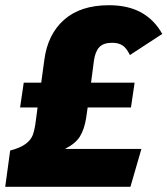

<svg xmlns="http://www.w3.org/2000/svg" viewBox="-38 -716 642 736"><path d="M211 -145H504L462 0H-18L1 -139Q40 -149 60.5 -164.5Q81 -180 88 -199.5Q95 -219 99 -251L106 -304H39L53 -399H120L132 -487Q145 -585 208 -640.5Q271 -696 380 -696Q452 -696 502.5 -668.5Q553 -641 584 -586L460 -505Q447 -532 431.5 -542Q416 -552 392 -552Q359 -552 343 -535.5Q327 -519 322 -483L311 -399H478L464 -304H298L292 -262Q285 -220 268.5 -193Q252 -166 211 -145Z"/></svg>

Font: Fira Sans Black
Style: Italic
Weight: 900
Italic angle: -8°
Designer: Carrois Corporate & Edenspiekermann AG
Foundry: Carrois Corporate GbR & Edenspiekermann AG
Version: Version 4.203